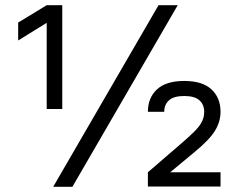

<svg xmlns="http://www.w3.org/2000/svg" viewBox="-20 -720 920 740"><path d="M591 -700H665L259 0H185ZM50 -633 160 -700H220V-300H160V-632L50 -564ZM550 -56 689 -176Q714 -198 729.5 -213.5Q745 -229 753 -242Q761 -255 764 -266Q767 -277 767 -289Q767 -317 748.5 -333.5Q730 -350 690 -350Q650 -350 631.5 -333.5Q613 -317 613 -289H550Q550 -343 585 -375.5Q620 -408 690 -408Q760 -408 795 -375.5Q830 -343 830 -289Q830 -251 808.5 -216Q787 -181 731 -135L636 -56H830V-1H550Z"/></svg>

Font: PT Root UI Web
Style: Regular
Weight: 400
Designer: Vitaly Kuzmin
Foundry: ParaType Ltd.
Version: Version 1.000W